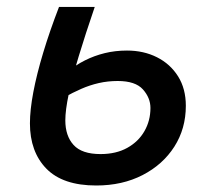

<svg xmlns="http://www.w3.org/2000/svg" viewBox="-20 -538 626 567"><path d="M264.2 9.8Q165.5 9.8 116.9 -40Q68.4 -89.8 68.4 -173.8Q68.4 -212.9 78.4 -265.9Q88.4 -318.8 107.7 -382.8Q127 -446.8 154.3 -517.6H259.8Q231.9 -436 212.4 -371.6Q192.9 -307.1 182.9 -259.8Q172.9 -212.4 172.9 -182.6Q172.9 -136.7 197.3 -109.9Q221.7 -83 276.9 -83Q322.8 -83 355.7 -101.3Q388.7 -119.6 406.5 -150.6Q424.3 -181.6 424.3 -219.2Q424.3 -249 402.1 -273.9Q379.9 -298.8 327.6 -298.8Q298.3 -298.8 271.7 -292.7Q245.1 -286.6 220 -275.6Q194.8 -264.6 168.9 -250L178.7 -325.7Q203.1 -345.7 230.7 -359.6Q258.3 -373.5 289.3 -381.1Q320.3 -388.7 355 -388.7Q404.3 -388.7 443.6 -368.9Q482.9 -349.1 505.9 -312.5Q528.8 -275.9 528.8 -225.6Q528.8 -158.2 494.9 -105Q460.9 -51.8 401.1 -21Q341.3 9.8 264.2 9.8Z"/></svg>

Font: Cascadia Mono NF
Style: Italic
Weight: 400
Italic angle: -10°
Monospace: yes
Designer: Aaron Bell
Foundry: Saja Typeworks
Version: Version 2404.023